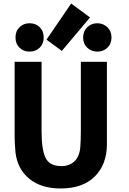

<svg xmlns="http://www.w3.org/2000/svg" viewBox="-20 -1049 735 1090"><path d="M587 -231Q587 -116 518.5 -47.5Q450 21 324 21Q214 21 146.5 -34Q79 -89 68 -183Q63 -235 63 -279V-698H216V-302Q216 -197 239.5 -151.5Q263 -106 328 -106Q374 -106 403 -133.5Q432 -161 436 -216Q439 -256 439 -303V-698H587ZM244 -824 384 -1029 491 -950 331 -760ZM228 -836Q228 -800 205 -778Q182 -756 148 -756Q114 -756 91 -778Q68 -800 68 -836Q68 -873 91 -895Q114 -917 148 -917Q182 -917 205 -895Q228 -873 228 -836ZM532 -756Q499 -756 475.5 -778Q452 -800 452 -836Q452 -872 475.5 -894.5Q499 -917 532 -917Q566 -917 589.5 -894.5Q613 -872 613 -836Q613 -800 589.5 -778Q566 -756 532 -756Z"/></svg>

Font: Repo
Style: Bold
Weight: 700
Designer: Stefan Peev
Foundry: Context Ltd
Version: Version 001.000